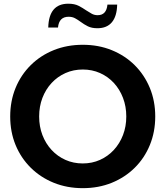

<svg xmlns="http://www.w3.org/2000/svg" viewBox="-20 -985 879 1020"><path d="M419.9 14.6Q336.4 14.6 265.9 -13.9Q195.3 -42.5 143.3 -94Q91.3 -145.5 62.7 -214.8Q34.2 -284.2 34.2 -366.2Q34.2 -448.2 62.7 -517.8Q91.3 -587.4 143.3 -638.9Q195.3 -690.4 265.9 -718.8Q336.4 -747.1 419.9 -747.1Q503.4 -747.1 573.7 -718.5Q644 -689.9 695.6 -638.7Q747.1 -587.4 775.9 -518.1Q804.7 -448.7 804.7 -366.2Q804.7 -284.2 776.1 -214.6Q747.6 -145 695.8 -93.8Q644 -42.5 573.7 -13.9Q503.4 14.6 419.9 14.6ZM419.9 -116.7Q469.2 -116.7 511.5 -135.7Q553.7 -154.8 585 -188.7Q616.2 -222.7 633.5 -267.8Q650.9 -313 650.9 -366.2Q650.9 -419.4 633.5 -464.8Q616.2 -510.3 585 -544.2Q553.7 -578.1 511.5 -596.9Q469.2 -615.7 419.9 -615.7Q370.1 -615.7 327.9 -596.9Q285.6 -578.1 254.2 -544.2Q222.7 -510.3 205.3 -464.8Q188 -419.4 188 -366.2Q188 -313 205.3 -267.6Q222.7 -222.2 254.2 -188.2Q285.6 -154.3 327.9 -135.5Q370.1 -116.7 419.9 -116.7ZM602.5 -960.4Q601.1 -898.9 574.5 -866.9Q547.9 -835 497.6 -835Q467.3 -835 446.8 -845.2Q426.3 -855.5 408.2 -869.1Q393.6 -879.9 378.9 -887.9Q364.3 -896 344.7 -896Q293.5 -896 288.1 -838.9H236.3Q239.7 -965.3 342.8 -965.3Q376 -965.3 397.7 -954.1Q419.4 -942.9 437.5 -930.2Q452.6 -920.4 466.8 -912.4Q481 -904.3 499 -904.3Q545.4 -904.3 550.8 -960.4Z"/></svg>

Font: Kumbh Sans
Style: Bold
Weight: 700
Version: Version 1.005